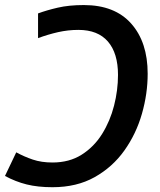

<svg xmlns="http://www.w3.org/2000/svg" viewBox="-25 -744 645 774"><path d="M313 -723.6Q437.5 -723.6 503.9 -648.9Q570.3 -574.2 570.3 -446.8Q570.3 -366.2 547.1 -285.2Q523.9 -204.1 476.3 -137.2Q428.7 -70.3 356.4 -29.8Q284.2 10.7 186.5 10.7Q127.4 10.7 82.5 -0.5Q37.6 -11.7 -4.9 -34.7L40.5 -129.9Q71.8 -112.8 106.9 -100.8Q142.1 -88.9 186.5 -88.9Q254.4 -88.9 304.2 -120.4Q354 -151.9 386.5 -203.9Q418.9 -255.9 434.8 -318.1Q450.7 -380.4 450.7 -441.9Q450.7 -529.3 410.2 -576.4Q369.6 -623.5 291 -623.5Q249.5 -623.5 208.7 -614.3Q168 -605 128.4 -590.3V-689.9Q162.6 -702.6 207.8 -713.1Q252.9 -723.6 313 -723.6Z"/></svg>

Font: Open Sans SemiBold
Style: Italic
Weight: 600
Italic angle: -12°
Designer: Monotype Design Team
Foundry: Monotype Imaging Inc.
Version: Version 3.003; ttfautohint (v1.8.4)